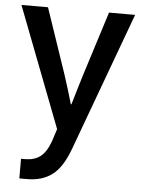

<svg xmlns="http://www.w3.org/2000/svg" viewBox="-55 -594 637 866"><g transform="rotate(5 264.0 -161.0)"><path d="M6.8 -550.8H127L227.5 -254.9Q253.9 -173.8 267.6 -124H270.5Q278.3 -150.4 292 -196.8Q305.7 -243.2 309.6 -254.9L403.3 -550.8H521.5L290 78.1Q258.8 162.1 213.4 195.8Q168 229.5 100.6 229.5H65.4V140.6H84Q125 140.6 151.9 120.6Q178.7 100.6 197.3 50.8L215.8 -6.8Z"/></g></svg>

Font: Gothic A1 SemiBold
Style: Regular
Weight: 600
Version: Version 2.50